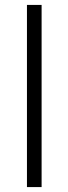

<svg xmlns="http://www.w3.org/2000/svg" viewBox="-20 -760 278 780"><path d="M89.5 0V-740H149V0Z"/></svg>

Font: Encode Sans Lt
Style: Regular
Weight: 300
Designer: Multiple Designers
Foundry: Impallari Type
Version: Version 3.002; ttfautohint (v1.8.3) -l 8 -r 50 -G 200 -x 14 